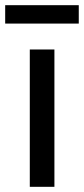

<svg xmlns="http://www.w3.org/2000/svg" viewBox="-40 -721 324 741"><path d="M264 -630H-20V-701H264ZM170 0H75V-530H170Z"/></svg>

Font: AbakuTLSymSans
Style: Regular
Weight: 400
Version: Version 2007.05.04